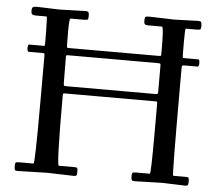

<svg xmlns="http://www.w3.org/2000/svg" viewBox="-50 -727 890 788"><g transform="rotate(5 395.5 -333.0)"><path d="M170.9 2.9 51 6.1Q41 6.1 39.1 2.6Q37.1 -1 37.1 -13.2Q37.1 -25.4 39.9 -27.7Q42.7 -30 54.9 -30H113Q118.9 -30 118.9 -284.9V-475.1Q118.9 -482.7 117.7 -483.9Q116.5 -485.1 108.9 -485.1H53Q47.1 -485.1 47.1 -500Q47.1 -514.9 53 -514.9H110.1Q116 -514.9 116.9 -516Q117.9 -517.1 117.1 -576.5Q116.2 -636 114 -636H70.1Q59.3 -636 54.7 -639.2Q50 -642.3 50 -654.1Q50 -665.8 54.4 -668.9Q58.8 -672.1 70.1 -672.1L163.1 -668.9L271 -672.1Q281 -672.1 283.4 -668.2Q285.9 -664.3 285.9 -652.5Q285.9 -640.6 282.7 -638.3Q279.5 -636 267.1 -636H211.9Q207 -636 207 -576.9Q207 -517.8 208.6 -516.4Q210.2 -514.9 217 -514.9H585Q594 -514.9 595.5 -516.5Q596.9 -518.1 595.9 -577Q595 -636 589.1 -636H532Q522.2 -636 518.6 -639.3Q514.9 -642.6 514.9 -654.3Q514.9 -666 517.7 -669.1Q520.5 -672.1 531 -672.1L637.9 -668.9L735.1 -672.1Q745.1 -672.1 747.6 -668.2Q750 -664.3 750 -652.5Q750 -640.6 746.7 -638.3Q743.4 -636 731 -636H687Q684.1 -636 684.1 -577Q684.1 -518.1 685.5 -516.5Q687 -514.9 696 -514.9H749Q754.9 -514.9 754.9 -500Q754.9 -485.1 749 -485.1H696Q687.7 -485.1 685.9 -483.4Q684.1 -481.7 684.1 -474.1V-397Q684.1 -30 688 -30H741Q749.5 -30 751.7 -26.9Q753.9 -23.7 753.9 -12.8Q753.9 -2 751.7 2.1Q749.5 6.1 741 6.1L646 2.9L533 6.1Q522.9 6.1 520.5 2.3Q518.1 -1.5 518.1 -13.3Q518.1 -25.1 521.4 -27.6Q524.7 -30 537.1 -30H592Q596.9 -30 596.9 -191.9V-315.9Q596.9 -324.5 595.9 -326.2Q595 -327.9 591.1 -327.9H217Q210.2 -327.9 209.1 -326.2Q208 -324.5 208 -314Q208 -30 217 -30H283Q291.3 -30 293.1 -27Q294.9 -23.9 294.9 -16.1Q294.9 -8.3 294.8 -6Q294.7 -3.7 294.2 -0.6Q293.7 2.4 292.5 3.4Q289.3 6.1 283 6.1ZM207 -475.1 208 -373Q208 -361.8 209.5 -359.9Q210.9 -357.9 220 -357.9H585Q594 -357.9 595.5 -359.5Q596.9 -361.1 596.9 -370.1V-474.1Q596.9 -482.2 595.2 -483.6Q593.5 -485.1 585 -485.1H217Q209.5 -485.1 208.3 -483.9Q207 -482.7 207 -475.1Z"/></g></svg>

Font: Fanwood Text
Style: Regular
Weight: 400
Version: Version 1.1001